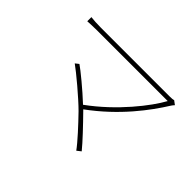

<svg xmlns="http://www.w3.org/2000/svg" viewBox="-123 -941 1247 1247"><g transform="rotate(45 500.0 -317.5)"><path d="M490 -168C552 -104 628 -22 661 24L689 2C651 -45 574 -126 514 -187L503 -198C695 -338 818 -504 889 -618C893 -624 899 -632 905 -638L878 -658C871 -655 859 -654 843 -654C750 -654 244 -654 205 -654C170 -654 145 -656 117 -659V-621C135 -622 167 -624 205 -624C244 -624 762 -624 853 -624C801 -528 662 -349 481 -218C411 -284 310 -367 277 -389L253 -370C300 -337 429 -229 490 -168Z"/></g></svg>

Font: Harano Aji Gothic K1 ExtraLight
Style: Regular
Weight: 250
Foundry: Masamichi Hosoda
Version: HaranoAjiGothicK1-ExtraLight version 20230610;ttx 4.39.4